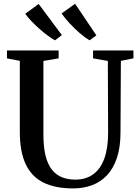

<svg xmlns="http://www.w3.org/2000/svg" viewBox="-20 -1018 758 1046"><path d="M378.5 8.5Q281 8.5 216.5 -23.5Q152 -55.5 120 -123.5Q88 -191.5 88 -299V-686.5L18 -700V-743H299.5V-700L216.5 -686V-284.5Q216.5 -216.5 228.2 -169.5Q240 -122.5 262.8 -93.8Q285.5 -65 317.8 -52.2Q350 -39.5 390.5 -39.5Q448.5 -39.5 488.2 -68.8Q528 -98 548.5 -154.8Q569 -211.5 569 -293L567.5 -686L487 -700V-743H707V-700L638.5 -686.5L636.5 -298Q636.5 -216.5 617.2 -158.5Q598 -100.5 563.2 -63.5Q528.5 -26.5 481.5 -9Q434.5 8.5 378.5 8.5ZM279 -798.5Q261 -808.5 238.5 -825.2Q216 -842 193 -862.5Q170 -883 150.2 -903.8Q130.5 -924.5 117.5 -943L190.5 -996.5L317 -827L280 -798.5ZM467.5 -798.5Q443.5 -812.5 414.5 -837.5Q385.5 -862.5 359 -891.2Q332.5 -920 315.5 -944.5L389 -997.5L505 -825.5L468.5 -798.5Z"/></svg>

Font: Merriweather 60pt SemiBold
Style: Regular
Weight: 600
Version: Version 2.100